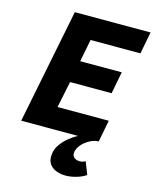

<svg xmlns="http://www.w3.org/2000/svg" viewBox="-128 -738 856 1053"><g transform="rotate(15 300.0 -211.5)"><path d="M346 228Q301 228 272 207Q243 186 243 147Q243 112 261.5 83.5Q280 55 306.5 33.5Q333 12 357 0H34L164 -651H594L570 -526H287L262 -399H498L474 -274H238L207 -124H498L474 0H472Q455 0 435 8.5Q415 17 398 31Q381 45 370 63Q359 81 359 98Q359 115 371.5 123.5Q384 132 401 132Q410 132 417 130Q424 128 433 123L461 194Q438 210 406 219Q374 228 346 228Z"/></g></svg>

Font: Source Code Pro ExtraLight ExtraBold
Style: Italic
Weight: 800
Italic angle: -11°
Monospace: yes
Version: Version 1.016;hotconv 1.0.116;makeotfexe 2.5.65601